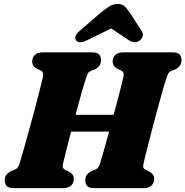

<svg xmlns="http://www.w3.org/2000/svg" viewBox="-20 -970 956 990"><path d="M305 -126.5Q301.5 -111 305.2 -104Q309 -97 317 -93.5L334.5 -85.5Q347 -78.5 353.8 -70Q360.5 -61.5 360.5 -48.5Q360.5 -26.5 346.5 -13.2Q332.5 0 306.5 0H50.5Q23 0 13.8 -11.8Q4.5 -23.5 4.5 -41Q4.5 -58.5 14.5 -70.2Q24.5 -82 37.5 -88L56.5 -95.5Q67 -100 72 -107Q77 -114 82.5 -132.5Q90.5 -159 103.2 -203.5Q116 -248 130.5 -300.8Q145 -353.5 159 -406.2Q173 -459 184.2 -503Q195.5 -547 201.5 -573Q207 -598 189.5 -607L171.5 -615Q146 -628.5 146 -652Q146 -673.5 160 -686.8Q174 -700 200 -700H455Q482.5 -700 491.8 -688.2Q501 -676.5 501 -659.5Q501 -641.5 491 -629.8Q481 -618 468.5 -612L449 -604.5Q438 -599.5 433.8 -592.8Q429.5 -586 423.5 -567Q414 -539.5 399.5 -487.8Q385 -436 369.5 -378H566Q582 -437.5 595.8 -490.5Q609.5 -543.5 616.5 -573Q622 -598 604 -607L586.5 -615Q561 -628 561 -652Q561 -673.5 574.8 -686.8Q588.5 -700 615 -700H870Q897.5 -700 906.8 -688.2Q916 -676.5 916 -659.5Q916 -641.5 906 -629.8Q896 -618 883.5 -612L864 -604.5Q853 -599.5 848.8 -592.8Q844.5 -586 838.5 -567.5Q830.5 -544.5 819.2 -505.2Q808 -466 795 -418.2Q782 -370.5 769.2 -321.8Q756.5 -273 745.8 -230.8Q735 -188.5 728 -160.5Q721 -132.5 720 -126.5Q716.5 -111 720.2 -104Q724 -97 732 -93.5L749.5 -85.5Q775 -71.5 775 -48.5Q775 -26.5 761 -13.2Q747 0 721 0H465.5Q438 0 428.8 -11.8Q419.5 -23.5 419.5 -41Q419.5 -58.5 429.5 -70.2Q439.5 -82 452.5 -88L471.5 -95.5Q482 -100 486.8 -107Q491.5 -114 497.5 -132.5Q505 -157.5 517 -199.8Q529 -242 542.5 -291.5H346.5Q330.5 -229 318.5 -181.8Q306.5 -134.5 305 -126.5ZM700 -761Q673.5 -742 642.5 -764L553.5 -823.5L432 -764Q389.5 -742 373 -761Q366.5 -768 369.2 -782Q372 -796 391 -811L501 -906Q525.5 -925 544.2 -937.2Q563 -949.5 587 -949.5Q611 -949.5 623 -937.2Q635 -925 648.5 -906L710 -811Q720 -796 715 -782Q710 -768 700 -761Z"/></svg>

Font: Fraunces 9pt Soft Black
Style: Italic
Weight: 900
Italic angle: -16°
Version: Version 1.000;[b76b70a41]